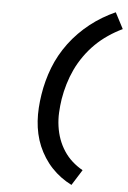

<svg xmlns="http://www.w3.org/2000/svg" viewBox="-64 -887 729 1094"><g transform="rotate(5 300.5 -340.0)"><path d="M387 161Q355 145 326.5 124Q298 103 273.5 77Q249 51 229.5 20.5Q210 -10 196 -43Q182 -76 174 -112Q166 -148 163.5 -185Q161 -222 163.5 -260.5Q166 -299 172 -337Q178 -376 188.5 -415.5Q199 -455 213.5 -492.5Q228 -530 248 -566Q268 -602 293 -635.5Q318 -669 347.5 -699Q377 -729 410 -755Q443 -781 479 -802.5Q515 -824 553 -841L601 -749Q559 -729 520 -702.5Q481 -676 448 -643.5Q415 -611 387.5 -572Q360 -533 341 -492.5Q322 -452 309 -408.5Q296 -365 289 -322Q283 -283 281 -244Q279 -205 284.5 -166Q290 -127 302.5 -92.5Q315 -58 335.5 -26.5Q356 5 383.5 29.5Q411 54 443 72Z"/></g></svg>

Font: Iosevka Curly Slab ExObl
Style: Bold
Weight: 700
Width: 7
Italic angle: -9°
Monospace: yes
Designer: Belleve Invis
Foundry: Belleve Invis
Version: Version 11.0.0; ttfautohint (v1.8.3)